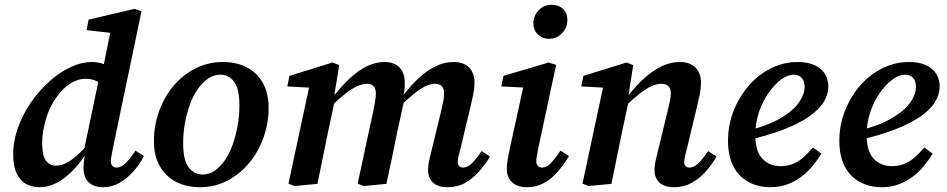

<svg xmlns="http://www.w3.org/2000/svg" viewBox="-20 -768 3957 802"><path d="M145 14Q114 14 89 0.5Q64 -13 49.5 -43.5Q35 -74 35 -124Q35 -179 55 -234.5Q75 -290 108.5 -339Q142 -388 184.5 -426.5Q227 -465 273.5 -487Q320 -509 365 -509Q388 -509 405.5 -503Q423 -497 439 -484.5Q455 -472 472 -452L425 -397Q404 -420 383 -429.5Q362 -439 337 -439Q317 -439 297 -431Q277 -423 259.5 -409Q242 -395 227 -376Q211 -357 197.5 -332.5Q184 -308 175 -280.5Q166 -253 161 -225Q156 -197 156 -170Q156 -121 171 -98.5Q186 -76 214 -76Q233 -76 253.5 -85.5Q274 -95 300 -117.5Q326 -140 359 -179L366 -127H340Q314 -86 282.5 -54Q251 -22 216.5 -4Q182 14 145 14ZM410 14Q372 14 350.5 -6.5Q329 -27 329 -66Q329 -79 330.5 -92.5Q332 -106 335 -124L328 -127L395 -447L406 -461L446 -659L476 -627L342 -642L350 -686L542 -731L571 -721L453 -156Q449 -134 446 -119Q443 -104 443 -94Q443 -82 449.5 -75Q456 -68 467 -68Q484 -68 502.5 -84.5Q521 -101 546 -139L581 -116Q562 -79 535.5 -50Q509 -21 478 -3.5Q447 14 410 14Z M815 14Q759 14 716 -8Q673 -30 648 -73Q623 -116 623 -178Q623 -244 644.5 -303.5Q666 -363 705 -409.5Q744 -456 797 -482.5Q850 -509 911 -509Q968 -509 1010.5 -487Q1053 -465 1077.5 -422.5Q1102 -380 1102 -317Q1102 -253 1080.5 -193Q1059 -133 1020 -86.5Q981 -40 929 -13Q877 14 815 14ZM827 -39Q854 -39 877.5 -55.5Q901 -72 920 -100Q939 -128 952 -164.5Q965 -201 972.5 -243Q980 -285 980 -327Q980 -397 958 -426.5Q936 -456 900 -456Q873 -456 849.5 -440Q826 -424 806.5 -396.5Q787 -369 773.5 -332Q760 -295 752.5 -253.5Q745 -212 745 -169Q745 -99 768 -69Q791 -39 827 -39Z M1210 9 1185 -1 1277 -431 1309 -400 1180 -407 1189 -451 1369 -507 1397 -496 1375 -361H1381L1352 -225Q1340 -169 1329 -113Q1318 -57 1306 0ZM1499 9 1474 -1 1539 -303Q1543 -325 1546.5 -343.5Q1550 -362 1550 -378Q1550 -398 1540.5 -408Q1531 -418 1513 -418Q1494 -418 1472 -408Q1450 -398 1423 -377Q1396 -356 1363 -324L1361 -373H1379Q1410 -412 1443.5 -443Q1477 -474 1513 -491.5Q1549 -509 1585 -509Q1627 -509 1649 -486Q1671 -463 1671 -421Q1671 -401 1668 -383Q1665 -365 1662 -351L1668 -348L1640 -220Q1629 -165 1617.5 -110Q1606 -55 1594 0ZM1850 14Q1809 14 1788.5 -5.5Q1768 -25 1768 -56Q1768 -78 1773.5 -101Q1779 -124 1785 -149L1821 -297Q1827 -322 1831 -342.5Q1835 -363 1835 -378Q1835 -398 1825.5 -408Q1816 -418 1798 -418Q1778 -418 1756.5 -407.5Q1735 -397 1708.5 -375.5Q1682 -354 1647 -321L1646 -373H1667Q1698 -413 1731 -443.5Q1764 -474 1800.5 -491.5Q1837 -509 1874 -509Q1917 -509 1939.5 -486Q1962 -463 1962 -422Q1962 -399 1957 -374.5Q1952 -350 1946 -325L1905 -154Q1900 -134 1896 -118.5Q1892 -103 1892 -92Q1892 -81 1897.5 -74.5Q1903 -68 1914 -68Q1931 -68 1948.5 -83.5Q1966 -99 1992 -137L2027 -114Q2007 -81 1981 -51.5Q1955 -22 1923 -4Q1891 14 1850 14Z M2097 -63Q2097 -84 2101.5 -107.5Q2106 -131 2112 -159L2172 -433L2196 -401L2074 -407L2083 -451L2272 -507L2303 -497L2231 -161Q2227 -139 2223.5 -122Q2220 -105 2220 -94Q2220 -82 2226.5 -75Q2233 -68 2244 -68Q2261 -68 2278 -84Q2295 -100 2321 -139L2357 -116Q2335 -80 2309.5 -50.5Q2284 -21 2252 -3.5Q2220 14 2181 14Q2141 14 2119 -6.5Q2097 -27 2097 -63ZM2273 -606Q2246 -606 2227 -624Q2208 -642 2208 -670Q2208 -702 2230 -725Q2252 -748 2284 -748Q2314 -748 2332 -730.5Q2350 -713 2350 -685Q2350 -653 2328 -629.5Q2306 -606 2273 -606Z M2438 9 2413 -1 2505 -431 2537 -400 2408 -407 2417 -451 2597 -507 2625 -496 2604 -361 2608 -356 2580 -225Q2568 -169 2557 -113Q2546 -57 2534 0ZM2796 14Q2755 14 2734.5 -5.5Q2714 -25 2714 -56Q2714 -78 2719.5 -101Q2725 -124 2731 -149L2767 -297Q2773 -322 2777.5 -342.5Q2782 -363 2782 -378Q2782 -398 2772 -408Q2762 -418 2743 -418Q2723 -418 2701 -408Q2679 -398 2652 -377Q2625 -356 2591 -323L2589 -373H2608Q2640 -414 2674 -444Q2708 -474 2744.5 -491.5Q2781 -509 2819 -509Q2862 -509 2885 -486Q2908 -463 2908 -422Q2908 -399 2903 -374.5Q2898 -350 2892 -325L2851 -154Q2846 -134 2842 -118.5Q2838 -103 2838 -92Q2838 -81 2843.5 -74.5Q2849 -68 2860 -68Q2877 -68 2895 -84Q2913 -100 2938 -137L2973 -114Q2954 -81 2928 -51.5Q2902 -22 2869 -4Q2836 14 2796 14Z M3199 14Q3146 14 3105.5 -8.5Q3065 -31 3043 -74Q3021 -117 3021 -180Q3021 -245 3044 -304Q3067 -363 3107 -409.5Q3147 -456 3200 -482.5Q3253 -509 3312 -509Q3373 -509 3406.5 -481Q3440 -453 3440 -406Q3440 -374 3421 -342.5Q3402 -311 3360 -281.5Q3318 -252 3251.5 -226.5Q3185 -201 3089 -179L3087 -218Q3183 -241 3238 -273Q3293 -305 3317 -339.5Q3341 -374 3341 -405Q3341 -429 3329 -442.5Q3317 -456 3295 -456Q3270 -456 3242 -435Q3214 -414 3189.5 -379Q3165 -344 3150 -299Q3135 -254 3135 -205Q3135 -136 3164.5 -105Q3194 -74 3241 -74Q3272 -74 3296 -85Q3320 -96 3339.5 -114Q3359 -132 3376 -152L3411 -126Q3395 -100 3374.5 -75Q3354 -50 3327.5 -30Q3301 -10 3269 2Q3237 14 3199 14Z M3664 14Q3611 14 3570.5 -8.5Q3530 -31 3508 -74Q3486 -117 3486 -180Q3486 -245 3509 -304Q3532 -363 3572 -409.5Q3612 -456 3665 -482.5Q3718 -509 3777 -509Q3838 -509 3871.5 -481Q3905 -453 3905 -406Q3905 -374 3886 -342.5Q3867 -311 3825 -281.5Q3783 -252 3716.5 -226.5Q3650 -201 3554 -179L3552 -218Q3648 -241 3703 -273Q3758 -305 3782 -339.5Q3806 -374 3806 -405Q3806 -429 3794 -442.5Q3782 -456 3760 -456Q3735 -456 3707 -435Q3679 -414 3654.5 -379Q3630 -344 3615 -299Q3600 -254 3600 -205Q3600 -136 3629.5 -105Q3659 -74 3706 -74Q3737 -74 3761 -85Q3785 -96 3804.5 -114Q3824 -132 3841 -152L3876 -126Q3860 -100 3839.5 -75Q3819 -50 3792.5 -30Q3766 -10 3734 2Q3702 14 3664 14Z"/></svg>

Font: Source Serif 4 SemiBold
Style: Italic
Weight: 600
Italic angle: -12°
Designer: Frank Grießhammer
Foundry: Adobe Systems Incorporated
Version: Version 4.004;hotconv 1.0.116;makeotfexe 2.5.65601